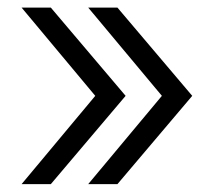

<svg xmlns="http://www.w3.org/2000/svg" viewBox="-20 -544 557 494"><path d="M35.6 -70.3 225.1 -297.4 35.6 -524.4H110.8L303.2 -297.4L110.8 -70.3ZM207 -70.3 396.5 -297.4 207 -524.4H282.2L474.6 -297.4L282.2 -70.3Z"/></svg>

Font: Inter 20pt Light
Style: Regular
Weight: 300
Version: Version 4.001;git-66647c0bb